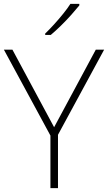

<svg xmlns="http://www.w3.org/2000/svg" viewBox="-20 -970 557 990"><path d="M259 -314 474 -714H517L279 -275V0H240V-271L0 -714H44ZM389 -942Q372 -921 347.5 -893.5Q323 -866 295 -838.5Q267 -811 242 -790H213V-797Q234 -817 259 -844.5Q284 -872 306.5 -900Q329 -928 343 -950H389Z"/></svg>

Font: Noto Sans Lao UI ExtLt
Style: Regular
Weight: 200
Designer: Monotype Design Team
Foundry: Monotype Imaging Inc.
Version: Version 2.000; ttfautohint (v1.8.4.7-5d5b)